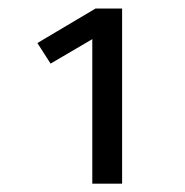

<svg xmlns="http://www.w3.org/2000/svg" viewBox="-20 -758 440 456"><path d="M270 -737.8V-321.8H199.2V-665L100.1 -606.9L68.8 -655.8L207 -737.8Z"/></svg>

Font: Fira Sans Book
Style: Regular
Weight: 350
Designer: Carrois Corporate & Edenspiekermann AG
Foundry: Carrois Corporate GbR & Edenspiekermann AG
Version: Version 4.203;PS 004.203;hotconv 1.0.88;makeotf.lib2.5.64775